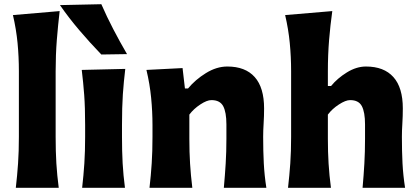

<svg xmlns="http://www.w3.org/2000/svg" viewBox="-20 -893 1994 913"><path d="M55.2 0Q62 -59.6 65.9 -116.2Q69.8 -172.9 69.8 -242.2V-554.2Q69.8 -622.6 63.5 -688.5Q57.1 -754.4 41.5 -821.3L263.7 -840.3Q255.9 -773.9 250.2 -702.9Q244.6 -631.8 244.6 -554.2V-242.2Q244.6 -172.9 248 -116.2Q251.5 -59.6 259.3 0Z M370.6 0Q377.4 -59.6 381.1 -116.2Q384.8 -172.9 384.8 -242.2V-298.3Q384.8 -382.3 380.4 -441.4Q376 -500.5 368.7 -560.5L575.7 -565.4Q568.4 -504.9 564.2 -444.6Q560.1 -384.3 560.1 -298.3V-242.2Q560.1 -172.9 563.2 -116.2Q566.4 -59.6 574.2 0ZM461.9 -633.8Q407.2 -690.4 357.2 -749.3Q307.1 -808.1 265.1 -868.7L461.9 -873Q487.8 -813.5 518.6 -754.4Q549.3 -695.3 584 -635.7Z M690.9 0Q697.8 -59.6 701.4 -116.2Q705.1 -172.9 705.1 -242.2V-298.3Q705.1 -362.3 698.7 -427.7Q692.4 -493.2 676.3 -560.5L848.1 -569.3L859.4 -472.2H874Q908.7 -514.2 959.2 -545.4Q1009.8 -576.7 1061 -576.7Q1146.5 -576.7 1191.2 -526.6Q1235.8 -476.6 1235.8 -377.4Q1235.8 -340.8 1233.6 -306.2Q1231.4 -271.5 1231.4 -242.2Q1231.4 -172.9 1234.4 -116.2Q1237.3 -59.6 1246.6 0H1044.4Q1049.8 -59.6 1053.2 -115Q1056.6 -170.4 1056.6 -232.9V-301.3Q1056.6 -359.4 1041.3 -388.2Q1025.9 -417 985.4 -417Q963.9 -417 932.4 -396.2Q900.9 -375.5 880.4 -348.1V-232.9Q880.4 -170.4 883.8 -115Q887.2 -59.6 894.5 0Z M1349.6 0Q1356.4 -59.6 1360.4 -116.2Q1364.3 -172.9 1364.3 -242.2V-554.2Q1364.3 -622.6 1357.9 -688.5Q1351.6 -754.4 1335.9 -821.3L1560.1 -840.3Q1550.8 -773.9 1544.9 -702.9Q1539.1 -631.8 1539.1 -554.2V-483.9H1554.2Q1584 -520.5 1629.4 -548.6Q1674.8 -576.7 1720.2 -576.7Q1805.7 -576.7 1850.6 -526.6Q1895.5 -476.6 1895.5 -377.4Q1895.5 -340.8 1893.3 -306.2Q1891.1 -271.5 1891.1 -242.2Q1891.1 -172.9 1894 -116.2Q1897 -59.6 1906.2 0H1704.1Q1709.5 -59.6 1712.6 -115Q1715.8 -170.4 1715.8 -232.9V-301.3Q1715.8 -359.4 1700.7 -388.2Q1685.5 -417 1645 -417Q1623.5 -417 1591.6 -396.2Q1559.6 -375.5 1539.1 -348.1V-232.9Q1539.1 -170.4 1542.5 -115Q1545.9 -59.6 1553.7 0Z"/></svg>

Font: Pinar DS4-Bold
Style: Regular
Weight: 700
Designer: Amin Abedi
Version: Version 2.000